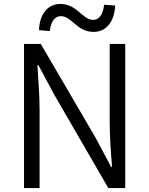

<svg xmlns="http://www.w3.org/2000/svg" viewBox="-20 -955 758 975"><path d="M102 0H181V-401C181 -476 174 -551 170 -624H175L255 -475L530 0H616V-732H537V-335C537 -261 543 -181 549 -108H544L464 -258L187 -732H102ZM455 -793C520 -793 561 -845 565 -927L509 -931C503 -881 483 -854 453 -854C399 -854 371 -935 287 -935C222 -935 181 -883 178 -802L233 -797C238 -846 259 -873 289 -873C344 -873 371 -793 455 -793Z"/></svg>

Font: Noto Sans JP DemiLight
Style: Regular
Weight: 350
Designer: Ryoko NISHIZUKA 西塚涼子 (kana, bopomofo & ideographs); Paul D. Hunt (Latin, Greek & Cyrillic); Sandoll Communications 산돌커뮤니
Foundry: Adobe
Version: Version 2.004;hotconv 1.0.118;makeotfexe 2.5.65603